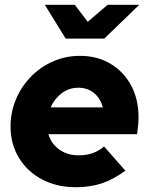

<svg xmlns="http://www.w3.org/2000/svg" viewBox="-20 -770 626 801"><path d="M296 11Q217 11 155.5 -21.5Q94 -54 59 -111.5Q24 -169 24 -242Q24 -302 46.5 -355.5Q69 -409 109 -450Q149 -491 201.5 -514Q254 -537 314 -537Q386 -537 441 -504Q496 -471 527 -413.5Q558 -356 558 -280Q558 -269 557 -255Q556 -241 552 -210H182Q194 -170 227.5 -146Q261 -122 309 -122Q372 -122 414 -159L503 -58Q453 -21 404.5 -5Q356 11 296 11ZM191 -322H409Q399 -360 372 -382Q345 -404 307 -404Q268 -404 238 -381.5Q208 -359 191 -322ZM254 -609 167 -750H292L346 -679L429 -750H561L415 -609Z"/></svg>

Font: Red Hat Display Black
Style: Italic
Weight: 900
Italic angle: -12°
Designer: Pentagram, MCKL
Foundry: Pentagram, MCKL
Version: Version 1.023; ttfautohint (v1.8.3)